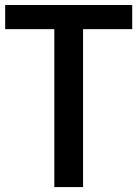

<svg xmlns="http://www.w3.org/2000/svg" viewBox="-20 -760 559 780"><path d="M1 -641.6V-739.7H517.1V-641.6H317.4V0H200.7V-641.6Z"/></svg>

Font: News Cycle
Style: Bold
Weight: 700
Version: Version 0.5.1